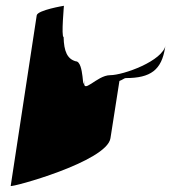

<svg xmlns="http://www.w3.org/2000/svg" viewBox="-20 -558 599 664"><path d="M17 85C16 92 350 1 362 -80L393 -278C404 -282 410 -288 415 -288C501 -288 539 -316 551 -394L553 -403C544 -347 406 -298 361 -298C314 -298 263 -225 272 -281C264 -230 272 -346 242 -346C213 -354 201 -380 200 -430C191 -430 202 -546 201 -538C201 -538 110 -523 107 -505Z"/></svg>

Font: Ampere
Style: SCSuCndIta
Weight: 400
Version: Version 1